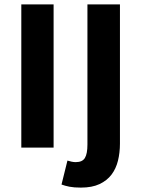

<svg xmlns="http://www.w3.org/2000/svg" viewBox="-20 -672 642 874"><path d="M77 0V-652H224V0ZM348 182Q317 182 296.5 178Q276 174 260 168L287 59Q297 62 306 64Q315 66 325 66Q355 66 366.5 47Q378 28 378 -14V-652H526V-18Q526 23 517 59.5Q508 96 487.5 123Q467 150 433 166Q399 182 348 182Z"/></svg>

Font: Giro Regular
Style: Bold
Weight: 700
Designer: Paul D. Hunt
Foundry: Adobe Systems Incorporated
Version: Version 1.000;PS 1.0;hotconv 1.0.88;makeotf.lib2.5.647800